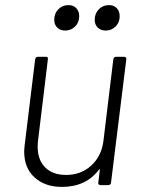

<svg xmlns="http://www.w3.org/2000/svg" viewBox="-20 -727 560 754"><path d="M436 -504H467Q472 -504 474.5 -501Q477 -498 476 -494L416 -10Q416 -6 413 -3Q410 0 405 0H374Q370 0 367.5 -3Q365 -6 366 -10L372 -59Q372 -62 370.5 -62.5Q369 -63 368 -60Q317 7 223 7Q157 7 116 -30Q75 -67 75 -132Q75 -140 77 -158L118 -494Q120 -504 129 -504H160Q170 -504 168 -494L129 -172Q128 -164 128 -150Q128 -99 157.5 -69.5Q187 -40 239 -40Q298 -40 338 -76.5Q378 -113 386 -172L425 -494Q427 -504 436 -504ZM352 -649Q352 -674 368 -690.5Q384 -707 408 -707Q427 -707 438.5 -695Q450 -683 450 -663Q450 -639 434 -623Q418 -607 395 -607Q376 -607 364 -618.5Q352 -630 352 -649ZM193 -649Q193 -674 209 -690.5Q225 -707 249 -707Q268 -707 279.5 -695Q291 -683 291 -663Q291 -639 275 -623Q259 -607 236 -607Q217 -607 205 -618.5Q193 -630 193 -649Z"/></svg>

Font: Barlow Light
Style: Italic
Weight: 300
Italic angle: -7°
Designer: Jeremy Tribby
Foundry: Tribby Type
Version: Version 1.408